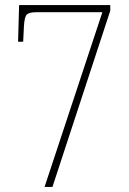

<svg xmlns="http://www.w3.org/2000/svg" viewBox="-20 -734 505 754"><path d="M155 0 382 -686H122Q95 -686 85.5 -677Q76 -668 74 -631L71 -570H51L55 -714H413V-692L186 0Z"/></svg>

Font: Noto Serif Armenian Condensed Thin
Style: Regular
Weight: 100
Width: 3
Designer: Monotype Design Team
Foundry: Monotype Imaging Inc.
Version: Version 2.008; ttfautohint (v1.8.4.7-5d5b)